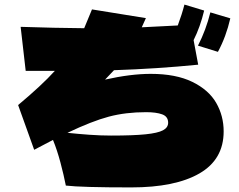

<svg xmlns="http://www.w3.org/2000/svg" viewBox="-20 -815 1040 837"><path d="M637 -493Q747 -493 818.5 -458Q890 -423 922.5 -366.5Q955 -310 955 -242Q955 -120 849.5 -59Q744 2 552 2Q334 2 267 -6Q258 -52 243.5 -106.5Q229 -161 211 -205L129 -162L59 -357Q162 -443 219 -506H92L70 -698Q220 -693 347 -692Q362 -727 381 -774L616 -736L598 -696Q647 -698 755 -704Q773 -752 784 -795L870 -769Q853 -698 824 -640L844 -533Q662 -515 477 -509L438 -468Q550 -493 637 -493ZM843 -616Q878 -684 897 -761L984 -735Q966 -656 930 -589ZM713 -280Q713 -307 687 -316.5Q661 -326 617 -326Q528 -326 454.5 -306.5Q381 -287 274 -236Q321 -231 370 -227.5Q419 -224 464 -224Q561 -224 614.5 -229.5Q668 -235 690.5 -247Q713 -259 713 -280Z"/></svg>

Font: Dela Gothic One
Style: Regular
Weight: 400
Designer: aratakana
Foundry: aratakana
Version: Version 1.004